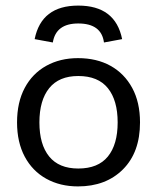

<svg xmlns="http://www.w3.org/2000/svg" viewBox="-20 -652 561 687"><path d="M260 -632Q393 -632 417 -512L352 -500Q343 -568 260 -568Q180 -568 169 -500L104 -512Q128 -632 260 -632ZM259 -444Q326 -444 375.5 -416.5Q425 -389 453 -337.5Q481 -286 481 -214Q481 -107 420 -46Q359 15 259 15Q195 15 145.5 -12.5Q96 -40 68.5 -91.5Q41 -143 41 -214Q41 -286 68.5 -337.5Q96 -389 145.5 -416.5Q195 -444 259 -444ZM260 -380Q191 -380 156 -336.5Q121 -293 121 -214Q121 -135 156 -92Q191 -49 260 -49Q331 -49 366 -92Q401 -135 401 -214Q401 -293 366 -336.5Q331 -380 260 -380Z"/></svg>

Font: Podkova
Style: Regular
Weight: 400
Designer: Ilya Yudin
Foundry: Cyreal (www.cyreal.org)
Version: Version 2.103